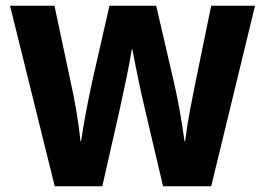

<svg xmlns="http://www.w3.org/2000/svg" viewBox="-20 -650 923 670"><path d="M170 -630 226 -367Q238 -313 246.5 -262.5Q255 -212 261 -157H263Q271 -212 281 -264Q291 -316 302 -367L362 -630H525L586 -367Q598 -316 607 -264.5Q616 -213 624 -157H626Q633 -213 643 -265.5Q653 -318 663 -367L717 -630H870L717 0H549L486 -268Q474 -319 463 -371.5Q452 -424 442 -478H440Q431 -424 420 -372Q409 -320 398 -269L337 0H171L15 -630Z"/></svg>

Font: Mukta Malar ExtraBold
Style: Regular
Weight: 800
Designer: Aadarsh Rajan, Girish Dalvi, Yashodeep Gholap
Foundry: Ek Type
Version: Version 2.538;PS 1.000;hotconv 16.6.51;makeotf.lib2.5.65220;